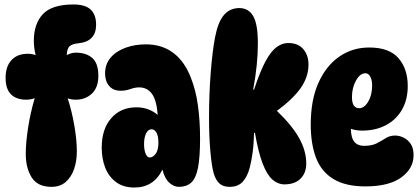

<svg xmlns="http://www.w3.org/2000/svg" viewBox="-20 -824 1871 857"><path d="M323 -148Q323 -105 310.5 -69Q298 -33 273 -11.5Q248 10 210 10Q148 10 121.5 -32Q95 -74 95 -137Q95 -187 105.5 -254.5Q116 -322 135 -386Q118 -379 97 -379Q53 -379 29 -403Q5 -427 5 -476Q5 -528 31.5 -556Q58 -584 104 -584Q122 -584 139 -578Q131 -612 131 -642Q131 -717 171 -760.5Q211 -804 308 -804Q361 -804 385 -781Q409 -758 409 -714Q409 -639 331 -631Q301 -628 290 -617Q279 -606 278 -578Q298 -589 319 -589Q364 -589 391.5 -565.5Q419 -542 419 -486Q419 -433 390 -406Q361 -379 318 -379Q299 -379 282 -385Q300 -331 311.5 -265.5Q323 -200 323 -148Z M779 10Q756 10 735.5 -8.5Q715 -27 705 -67Q666 13 580 13Q530 13 497.5 -11.5Q465 -36 449.5 -76Q434 -116 434 -165Q434 -248 476.5 -296.5Q519 -345 589 -345Q644 -345 684 -311Q679 -377 658 -405.5Q637 -434 601 -434Q583 -434 562 -426.5Q541 -419 519 -419Q485 -419 467 -440.5Q449 -462 449 -496Q449 -538 474 -567Q499 -596 540.5 -611Q582 -626 631 -626Q703 -626 753.5 -588Q804 -550 832 -477Q854 -422 863.5 -353Q873 -284 873 -206Q873 -121 863.5 -74Q854 -27 833 -8.5Q812 10 779 10ZM648 -121Q662 -121 674.5 -137Q687 -153 687 -187Q687 -218 678 -232.5Q669 -247 657 -247Q641 -247 632 -228.5Q623 -210 623 -181Q623 -155 630 -138Q637 -121 648 -121Z M1005 10Q976 10 959.5 -5Q943 -20 934 -50Q925 -80 919 -148.5Q913 -217 913 -297Q913 -402 920.5 -499Q928 -596 940 -658Q953 -726 979.5 -757Q1006 -788 1048 -788Q1089 -788 1110 -752.5Q1131 -717 1131 -630Q1131 -585 1126 -534Q1121 -483 1110 -424H1114Q1141 -506 1165.5 -551Q1190 -596 1215 -614Q1240 -632 1266 -632Q1311 -632 1334 -604.5Q1357 -577 1357 -536Q1357 -482 1323.5 -433Q1290 -384 1216 -329Q1283 -265 1315 -208Q1347 -151 1347 -94Q1347 -52 1321.5 -26.5Q1296 -1 1249 -1Q1221 -1 1196.5 -22Q1172 -43 1152.5 -93.5Q1133 -144 1118 -231H1114Q1113 -182 1107.5 -142.5Q1102 -103 1095 -77Q1085 -37 1064 -13.5Q1043 10 1005 10Z M1611 8Q1522 8 1468 -25Q1414 -58 1390.5 -120Q1367 -182 1367 -268Q1367 -377 1401 -453.5Q1435 -530 1494 -571Q1553 -612 1628 -612Q1717 -612 1758.5 -564.5Q1800 -517 1800 -440Q1800 -379 1774 -334Q1748 -289 1702 -265Q1656 -241 1596 -241Q1570 -241 1546 -249Q1547 -208 1562 -190.5Q1577 -173 1605 -173Q1640 -173 1662 -184.5Q1684 -196 1702 -207.5Q1720 -219 1744 -219Q1762 -219 1781 -210Q1800 -201 1813 -182Q1826 -163 1826 -131Q1826 -72 1771 -32Q1716 8 1611 8ZM1583 -341Q1606 -341 1623.5 -370.5Q1641 -400 1641 -443Q1641 -466 1633 -481.5Q1625 -497 1611 -497Q1587 -497 1569 -464.5Q1551 -432 1551 -391Q1551 -341 1583 -341Z"/></svg>

Font: DynaPuff Condensed
Style: Bold
Weight: 700
Width: 3
Designer: Toshi Omagari, Jennifer Daniel
Foundry: Google Fonts
Version: Version 2.000; ttfautohint (v1.8.4.7-5d5b)